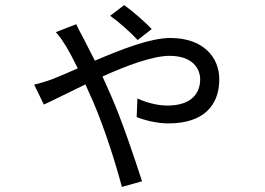

<svg xmlns="http://www.w3.org/2000/svg" viewBox="-20 -655 1040 753"><path d="M520 -498 575 -541C547 -571 494 -616 467 -635L412 -593C449 -567 491 -529 520 -498ZM114 -323 152 -245C186 -260 246 -291 315 -324L348 -250C391 -148 433 -17 458 78L537 56C509 -31 459 -181 415 -281L382 -355C477 -398 579 -436 645 -436C735 -436 765 -386 765 -344C765 -291 733 -241 636 -241C596 -241 550 -254 519 -269L516 -196C545 -184 595 -171 640 -171C778 -171 840 -241 840 -344C840 -428 780 -506 648 -506C569 -506 455 -461 352 -417L303 -513C296 -526 286 -544 279 -560L199 -529C214 -513 230 -488 240 -472C252 -452 268 -422 285 -387C247 -370 212 -355 184 -344C170 -339 143 -330 114 -323Z"/></svg>

Font: Source Han Sans JP
Style: Regular
Weight: 400
Designer: Ryoko NISHIZUKA 西塚涼子 (kana, bopomofo & ideographs); Paul D. Hunt (Latin, Greek & Cyrillic); Sandoll Communications 산돌커뮤니
Foundry: Adobe
Version: Version 2.004;hotconv 1.0.118;makeotfexe 2.5.65603